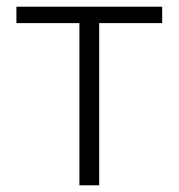

<svg xmlns="http://www.w3.org/2000/svg" viewBox="-20 -553 533 573"><path d="M217 0H276V-484H464V-533H29V-484H217Z"/></svg>

Font: Genne Gothic Light
Style: Regular
Weight: 300
Designer: Ryoko NISHIZUKA (kana & ideographs); Paul D. Hunt (Latin, Greek & Cyrillic); Wenlong ZHANG (bopomofo); Sandoll Communica
Foundry: Adobe Systems Incorporated
Version: Version 1.004;PS 1.004;hotconv 16.6.51;makeotf.lib2.5.65220